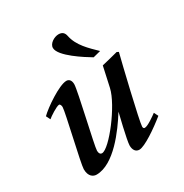

<svg xmlns="http://www.w3.org/2000/svg" viewBox="-162 -807 906 946"><g transform="rotate(-30 291.5 -333.5)"><path d="M45 -361 57 -337C68 -347 115 -378 129 -378C135 -378 139 -369 139 -359C139 -332 76 -72 76 -42C76 1 100 13 118 13C218 13 316 -122 366 -202C366 -202 330 -57 330 -30C330 -4 342 12 362 12C393 12 473 -43 526 -86L514 -110C498 -98 456 -68 439 -68C433 -68 430 -72 430 -80C430 -107 502 -406 515 -456L505 -461C493 -457 413 -438 413 -438L388 -324C369 -237 236 -65 194 -65C184 -65 178 -73 178 -88C178 -115 245 -393 245 -428C245 -451 234 -462 219 -462C178 -462 77 -393 45 -361ZM243 -635C243 -588 357 -517 394 -495L437 -506C395 -547 348 -590 336 -650C332 -670 321 -680 300 -680C277 -680 243 -661 243 -635Z"/></g></svg>

Font: KpRoman
Style: SemiboldItalic
Weight: 600
Italic angle: -11°
Version: Version 0.66